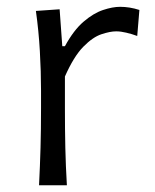

<svg xmlns="http://www.w3.org/2000/svg" viewBox="-20 -549 459 569"><path d="M95.7 0Q98.6 -57.6 100.1 -111.1Q101.6 -164.6 101.6 -228.5V-280.8Q101.6 -337.4 98.1 -397.5Q94.7 -457.5 86.4 -516.6L156.7 -521.5L164.6 -412.1H172.4Q198.2 -459.5 227.5 -484.6Q256.8 -509.8 285.2 -519.3Q313.5 -528.8 335.9 -528.8Q364.3 -528.8 393.1 -519.5L386.7 -442.4Q371.1 -448.2 354.5 -452.1Q337.9 -456.1 324.2 -456.1Q306.2 -456.1 280.5 -447.5Q254.9 -439 226.8 -410.4Q198.7 -381.8 172.4 -322.3V-226.1Q172.4 -164.1 173.6 -110.8Q174.8 -57.6 178.2 0Z"/></svg>

Font: Pinar-FD Regular
Style: FD-Regular
Weight: 400
Designer: Amin Abedi
Version: Version 3.000